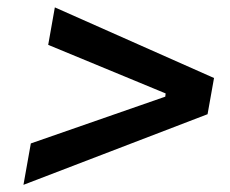

<svg xmlns="http://www.w3.org/2000/svg" viewBox="-20 -608 626 523"><path d="M43.9 -104.5 64 -217.3 430.2 -344.7 431.2 -353.5 111.3 -485.8 129.4 -587.9 563 -395.5 545.4 -296.9Z"/></svg>

Font: Cascadia Mono PL
Style: Italic
Weight: 400
Italic angle: -10°
Monospace: yes
Designer: Aaron Bell
Foundry: Saja Typeworks
Version: Version 2404.023; ttfautohint (v1.8.4)